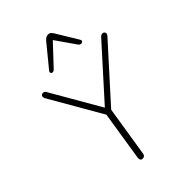

<svg xmlns="http://www.w3.org/2000/svg" viewBox="-270 -1056 1176 1176"><g transform="rotate(-45 317.5 -468.0)"><path d="M249 6Q239 6 234.5 -0.5Q230 -7 231 -18L286 -367L290 -328L88 -678Q83 -688 83 -695Q83 -702 88 -706.5Q93 -711 101 -711Q110 -711 114.5 -707Q119 -703 123 -695L312 -368H296L594 -699Q599 -705 604.5 -708Q610 -711 617 -711Q624 -711 629 -706.5Q634 -702 634.5 -694.5Q635 -687 627 -678L311 -328L328 -367L272 -14Q269 6 249 6ZM373 -897 249 -765Q243 -759 236.5 -758Q230 -757 225.5 -760Q221 -763 220 -768.5Q219 -774 225 -781L339 -920Q348 -931 356.5 -936.5Q365 -942 377 -942Q388 -942 394.5 -936.5Q401 -931 408 -920L493 -780Q498 -773 495.5 -767Q493 -761 487.5 -759Q482 -757 475 -759Q468 -761 463 -768Z"/></g></svg>

Font: Nunito Variable Extra Light
Style: Italic
Weight: 200
Italic angle: -9°
Designer: Vernon Adams
Foundry: Vernon Adams
Version: Version 3.602